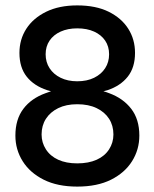

<svg xmlns="http://www.w3.org/2000/svg" viewBox="-20 -680 572 711"><path d="M266 11Q193 11 142 -14.5Q91 -40 64 -83Q37 -126 37 -178Q37 -238 66.5 -277Q96 -316 149 -335Q159 -339 169 -342Q162 -344 155 -346Q106 -362 79 -396Q52 -430 52 -484Q52 -534 77.5 -573.5Q103 -613 151 -636.5Q199 -660 266 -660Q335 -660 382.5 -636.5Q430 -613 455 -573.5Q480 -534 480 -484Q480 -430 453 -396Q426 -362 378 -346Q371 -344 363 -342Q374 -339 384 -335Q436 -316 466 -277Q496 -238 496 -178Q496 -126 469 -83Q442 -40 391 -14.5Q340 11 266 11ZM266 -379Q302 -379 328.5 -392Q355 -405 369.5 -427.5Q384 -450 384 -479Q384 -508 369.5 -529.5Q355 -551 328.5 -563Q302 -575 266 -575Q231 -575 204.5 -563Q178 -551 163.5 -529.5Q149 -508 149 -479Q149 -450 163.5 -427.5Q178 -405 204.5 -392Q231 -379 266 -379ZM266 -75Q308 -75 338 -88.5Q368 -102 384 -127Q400 -152 400 -182Q400 -215 384 -240Q368 -265 338 -279.5Q308 -294 266 -294Q225 -294 195.5 -279.5Q166 -265 150 -240Q134 -215 134 -182Q134 -152 150 -127Q166 -102 195.5 -88.5Q225 -75 266 -75Z"/></svg>

Font: Syne Med Modified
Style: Regular
Weight: 500
Designer: Lucas Descroix
Foundry: Bonjour Monde
Version: Version 2.200